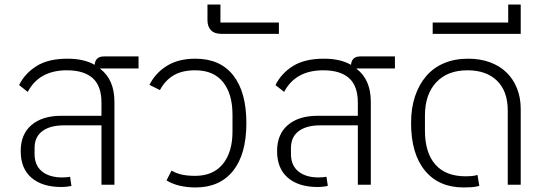

<svg xmlns="http://www.w3.org/2000/svg" viewBox="-20 -812 2391 844"><path d="M249 10Q166 10 118.5 -30.5Q71 -71 71 -148Q71 -222 118.5 -262.5Q166 -303 249 -303H426V-361Q426 -434 387.5 -468.5Q349 -503 274 -503Q152 -503 102 -408L64 -438Q89 -489 140.5 -521.5Q192 -554 277 -554Q349 -554 396 -527Q399 -564 437 -564H589V-511H420V-510Q483 -462 483 -365V0H426V-261H261Q200 -261 166 -235.5Q132 -210 132 -162V-135Q132 -85 164.5 -58.5Q197 -32 254 -32Q266 -32 274.5 -33Q283 -34 288 -35L294 5Q288 7 274 8.5Q260 10 249 10Z M840 12Q803 12 770.5 4.5Q738 -3 712 -19L734 -62Q757 -49 781.5 -44Q806 -39 838 -39Q917 -39 959.5 -91Q1002 -143 1002 -234V-308Q1002 -399 960.5 -451Q919 -503 838 -503Q781 -503 743.5 -481Q706 -459 683 -416L637 -439Q663 -491 713.5 -522.5Q764 -554 839 -554Q948 -554 1005.5 -480.5Q1063 -407 1063 -271Q1063 -134 1004.5 -61Q946 12 840 12Z M956 -663Q923 -663 907.5 -679Q892 -695 892 -723V-792H949V-713H1206V-663Z M1376 10Q1293 10 1245.5 -30.5Q1198 -71 1198 -148Q1198 -222 1245.5 -262.5Q1293 -303 1376 -303H1553V-361Q1553 -434 1514.5 -468.5Q1476 -503 1401 -503Q1279 -503 1229 -408L1191 -438Q1216 -489 1267.5 -521.5Q1319 -554 1404 -554Q1476 -554 1523 -527Q1526 -564 1564 -564H1716V-511H1547V-510Q1610 -462 1610 -365V0H1553V-261H1388Q1327 -261 1293 -235.5Q1259 -210 1259 -162V-135Q1259 -85 1291.5 -58.5Q1324 -32 1381 -32Q1393 -32 1401.5 -33Q1410 -34 1415 -35L1421 5Q1415 7 1401 8.5Q1387 10 1376 10Z M2018 12Q1909 12 1848 -62Q1787 -136 1787 -271Q1787 -337 1804.5 -389Q1822 -441 1854 -478Q1886 -515 1932.5 -534.5Q1979 -554 2038 -554Q2090 -554 2133 -538.5Q2176 -523 2206 -494Q2236 -465 2252.5 -424Q2269 -383 2269 -333V0H2212V-326Q2212 -411 2165 -457Q2118 -503 2035 -503Q1947 -503 1897.5 -450Q1848 -397 1848 -304V-238Q1848 -141 1893.5 -89Q1939 -37 2027 -37Q2040 -37 2052.5 -38Q2065 -39 2079 -43L2087 5Q2070 10 2052 11Q2034 12 2018 12Z M1882 -713H2214V-792H2269V-663H1882Z"/></svg>

Font: IBM Plex Sans Thai Light
Style: Regular
Weight: 300
Designer: Mike Abbink, Paul van der Laan, Pieter van Rosmalen, Ben Mitchell, Mark Frömberg
Foundry: Bold Monday
Version: Version 1.2